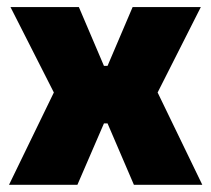

<svg xmlns="http://www.w3.org/2000/svg" viewBox="-20 -512 586 532"><path d="M5 0 141 -280V-232.5L9 -492.5H198.5L268 -329.5H278L347.5 -492.5H536.5L405 -232.5V-280L540.5 0H351L278 -170H268L194.5 0Z"/></svg>

Font: Anek Gurmukhi Medium ExtraBold
Style: Regular
Weight: 800
Version: Version 1.003